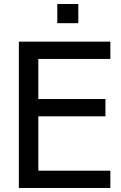

<svg xmlns="http://www.w3.org/2000/svg" viewBox="-20 -934 601 954"><path d="M369.1 -818.8H264.6V-914.1H369.1ZM73.7 0V-727.1H528.3V-641.1H170.4V-441.9H503.9V-356H170.4V-85.9H528.3V0Z"/></svg>

Font: SG Kara Bold
Style: Regular
Weight: 400
Designer: Damoon Khanjanzadeh
Version: Version 1.000